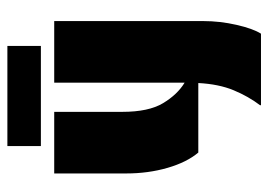

<svg xmlns="http://www.w3.org/2000/svg" viewBox="-126 -444 744 533"><g transform="rotate(-90 246.5 -178.0)"><path d="M221 174 220 172Q245 139 262 98Q279 57 282 0H89Q62 -32 46.5 -85.5Q31 -139 31 -200V-400H202V-211Q202 -138 226 -98Q250 -58 283 -38V-400H454V14Q454 60 443.5 106Q433 152 419 174ZM107 -437V-530H385V-437Z"/></g></svg>

Font: Tac One
Style: Regular
Weight: 400
Designer: Oluseyi Olusanya, David Udoh, Eyiyemi Adegbite, Mirko Velimirović
Version: Version 1.003; ttfautohint (v1.8.4.7-5d5b)